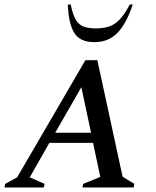

<svg xmlns="http://www.w3.org/2000/svg" viewBox="-40 -832 694 852"><path d="M-20 0 -17 -16 36 -45 339 -565H392L504 -48L556 -16L553 0H326L329 -16L405 -47L373 -198H179L92 -45L158 -16L154 0ZM205 -243H364L321 -445ZM379 -645Q314 -645 289 -687Q264 -729 261 -812H274Q283 -765 297.5 -742.5Q312 -720 333.5 -713Q355 -706 385 -706Q415 -706 440 -713Q465 -720 488 -742.5Q511 -765 536 -812H549Q521 -727 481 -686Q441 -645 379 -645Z"/></svg>

Font: Spectral SC Medium
Style: Italic
Weight: 500
Italic angle: -10°
Designer: Jean-Baptiste Levee
Foundry: Production Type
Version: Version 2.001